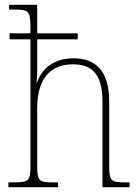

<svg xmlns="http://www.w3.org/2000/svg" viewBox="-20 -780 584 800"><path d="M15 0H222V-20H206C140 -20 135 -25 135 -95V-329C135 -455 192 -512 284 -512C372 -512 407 -461 407 -356V0H520V-20H505C440 -20 435 -26 435 -94V-358C435 -481 381 -537 287 -537C195 -537 152 -486 134 -436H132C134 -450 135 -467 135 -482V-616H304V-641H135V-760H18V-740H42C100 -740 107 -734 107 -663V-641H20V-616H107V-95C107 -25 102 -20 33 -20H15Z"/></svg>

Font: Noto Serif Devanagari SemiCondensed Thin
Style: Regular
Weight: 100
Width: 4
Designer: Universal Thirst, Indian Type Foundry and the Monotype Design Team
Foundry: Monotype Imaging Inc.
Version: Version 2.004